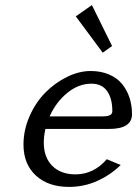

<svg xmlns="http://www.w3.org/2000/svg" viewBox="-20 -732 544 762"><path d="M73.2 0ZM344.7 -711.9 424.8 -549.3 387.7 -522.9 280.8 -667ZM503.9 -278.8Q503.9 -220.2 412.1 -220.2H160.2Q153.8 -190.9 153.8 -166Q153.8 -107.4 187.5 -73.7Q221.2 -40 279.8 -40Q351.6 -40 403.8 -100.1L459 -77.1Q418 -37.1 365.5 -13.7Q313 9.8 253.9 9.8Q171.4 9.8 122.3 -35.4Q73.2 -80.6 73.2 -158.2Q73.2 -216.3 97.4 -271Q121.6 -325.7 159.9 -364.5Q198.2 -403.3 246.1 -426.8Q293.9 -450.2 339.8 -450.2Q380.9 -450.2 413.1 -436.3Q445.3 -422.4 464.8 -398.2Q484.4 -374 494.1 -343.8Q503.9 -313.5 503.9 -278.8ZM176.8 -270H383.8Q405.8 -270 415.8 -274.7Q425.8 -279.3 425.8 -291Q425.8 -341.3 405 -370.6Q384.3 -399.9 342.8 -399.9Q292 -399.9 247.3 -363.5Q202.6 -327.1 176.8 -270Z"/></svg>

Font: Pfennig
Style: Italic
Weight: 500
Italic angle: -13°
Version: Version 20120410 ; ttfautohint (v0.8)